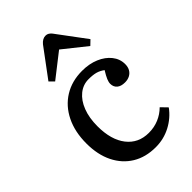

<svg xmlns="http://www.w3.org/2000/svg" viewBox="-235 -867 969 969"><g transform="rotate(-45 249.5 -382.0)"><path d="M281 14Q209 14 156.5 -18Q104 -50 75 -108.5Q46 -167 46 -247Q46 -330 76.5 -392Q107 -454 162 -488Q217 -522 290 -522Q341 -522 381 -505Q421 -488 444.5 -458.5Q468 -429 468 -392Q468 -372 460 -357.5Q452 -343 437 -335Q422 -327 402 -327Q374 -327 359 -340Q344 -353 344 -375Q344 -387 350.5 -402.5Q357 -418 373 -444Q354 -458 334 -463.5Q314 -469 283 -469Q244 -469 213 -444Q182 -419 164.5 -374Q147 -329 147 -269Q147 -172 190 -117Q233 -62 307 -62Q346 -62 379 -76Q412 -90 437 -115L469 -82Q437 -38 387.5 -12Q338 14 281 14ZM156 -580 132 -604 245 -756Q254 -767 264 -772.5Q274 -778 284 -778Q291 -778 297 -776Q303 -774 310 -768Q317 -762 325 -750L433 -605L408 -581L284 -680Z"/></g></svg>

Font: Literata 18pt
Style: Regular
Weight: 400
Designer: Latin by Veronika Burian and Jose Scaglione. Greek by Irene Vlachou. Cyrillic by Vera Evstafieva.
Foundry: TypeTogether
Version: Version 3.103;gftools[0.9.29]